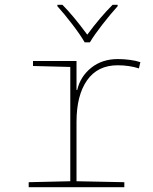

<svg xmlns="http://www.w3.org/2000/svg" viewBox="-20 -783 640 803"><path d="M100 -21 274 -25V-503L118 -507V-528H300V-407H303Q316 -463 361.5 -499.5Q407 -536 473 -536Q498 -536 524 -532.5Q550 -529 567 -523L561 -497Q520 -510 472 -510Q388 -510 344 -447Q300 -384 300 -273V-25L500 -21V0H100ZM220 -757V-763H241Q286 -718 345 -638Q398 -710 451 -763H472V-757Q442 -724 407.5 -679.5Q373 -635 356 -606H334Q317 -636 283 -680.5Q249 -725 220 -757Z"/></svg>

Font: Noto Sans Mono UI Thin
Style: Regular
Weight: 250
Monospace: yes
Designer: Monotype Design team
Foundry: Monotype Imaging Inc.
Version: Version 1.000